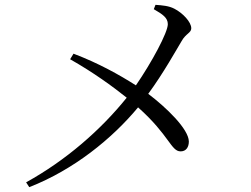

<svg xmlns="http://www.w3.org/2000/svg" viewBox="-20 -761 1040 794"><path d="M727 -135C750 -135 761 -153 761 -176C760 -228 667 -317 593 -373C655 -457 711 -558 731 -591C748 -622 771 -625 771 -644C771 -670 736 -707 701 -725C678 -737 651 -739 623 -741L616 -723C652 -702 674 -688 674 -661C674 -627 608 -504 542 -408C473 -452 387 -500 284 -539L270 -516C367 -461 445 -404 504 -357C397 -224 253 -98 88 -7L101 13C285 -59 443 -187 551 -317C681 -201 687 -135 727 -135Z"/></svg>

Font: Source Han Serif CN
Style: Regular
Weight: 400
Designer: Ryoko NISHIZUKA 西塚涼子 (kana & ideographs); Frank Grießhammer (Latin, Greek & Cyrillic); Wenlong ZHANG 张文龙 (bopomofo); San
Foundry: Adobe
Version: Version 2.003;hotconv 1.1.1;makeotfexe 2.6.0